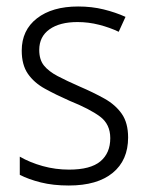

<svg xmlns="http://www.w3.org/2000/svg" viewBox="-20 -562 456 592"><path d="M375 -138Q375 -68 327.5 -29Q280 10 192 10Q144 10 106 0.5Q68 -9 41 -23V-79Q72 -61 111.5 -50Q151 -39 193 -39Q259 -39 289.5 -64.5Q320 -90 320 -136Q320 -179 288.5 -202.5Q257 -226 195 -251Q152 -270 118.5 -288.5Q85 -307 66 -334.5Q47 -362 47 -406Q47 -469 94 -505.5Q141 -542 221 -542Q263 -542 299.5 -533Q336 -524 367 -510L346 -464Q319 -477 286 -485.5Q253 -494 219 -494Q164 -494 132.5 -471.5Q101 -449 101 -408Q101 -378 115.5 -360Q130 -342 157.5 -327.5Q185 -313 226 -295Q268 -277 302 -258Q336 -239 355.5 -211Q375 -183 375 -138Z"/></svg>

Font: Noto Sans Lao Looped SemiCondensed Light
Style: Regular
Weight: 300
Width: 4
Designer: Mark Frömberg, Ben Mitchell
Foundry: The Fontpad Ltd
Version: Version 1.002; ttfautohint (v1.8.4.7-5d5b)